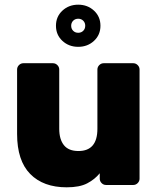

<svg xmlns="http://www.w3.org/2000/svg" viewBox="-20 -790 674 820"><path d="M53 0ZM80 -520H206Q217 -520 225 -512Q233 -504 233 -493V-240Q233 -195 253 -170Q273 -145 315 -145Q396 -145 396 -240V-493Q396 -504 404 -512Q412 -520 423 -520H549Q560 -520 568 -512Q576 -504 576 -493V-27Q576 -16 568 -8Q560 0 549 0H433Q422 0 414 -8Q406 -16 406 -27V-50Q385 -24 352.5 -7Q320 10 265 10Q165 10 109 -47Q53 -104 53 -218V-493Q53 -504 61 -512Q69 -520 80 -520ZM409 -680Q409 -641 381.5 -615.5Q354 -590 314 -590Q274 -590 246.5 -615.5Q219 -641 219 -680Q219 -719 246.5 -744.5Q274 -770 314 -770Q354 -770 381.5 -744.5Q409 -719 409 -680ZM344 -680Q344 -693 335.5 -701.5Q327 -710 314 -710Q301 -710 292.5 -701.5Q284 -693 284 -680Q284 -667 292.5 -658.5Q301 -650 314 -650Q327 -650 335.5 -658.5Q344 -667 344 -680Z"/></svg>

Font: Hezaedrus
Style: Bold
Weight: 700
Designer: Hubert & Fischer
Foundry: Hubert & Fischer
Version: Version 1.10;September 3, 2019;FontCreator 11.5.0.2425 64-bi